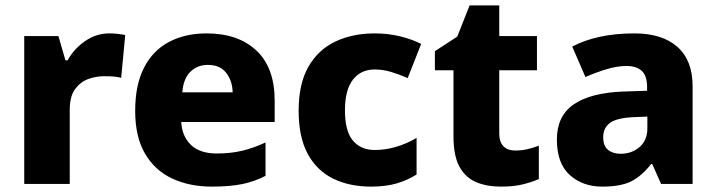

<svg xmlns="http://www.w3.org/2000/svg" viewBox="-20 -683 2660 713"><path d="M386 -559Q402 -559 419 -557Q436 -555 445 -553L430 -394Q419 -397 404.5 -398.5Q390 -400 366 -400Q338 -400 309 -390Q280 -380 259.5 -353Q239 -326 239 -275V0H70V-549H197L223 -459H231Q254 -501 295.5 -530Q337 -559 386 -559Z M747 -559Q864 -559 932 -495.5Q1000 -432 1000 -309V-230H653Q656 -177 689 -145Q722 -113 785 -113Q836 -113 878.5 -123Q921 -133 966 -154V-30Q926 -9 880 0.5Q834 10 766 10Q684 10 619.5 -20Q555 -50 518.5 -112.5Q482 -175 482 -271Q482 -368 515 -432Q548 -496 608 -527.5Q668 -559 747 -559ZM752 -442Q713 -442 687 -416.5Q661 -391 657 -340H844Q843 -383 820 -412.5Q797 -442 752 -442Z M1358 10Q1277 10 1216.5 -20Q1156 -50 1122.5 -112Q1089 -174 1089 -272Q1089 -372 1125.5 -435.5Q1162 -499 1226 -529Q1290 -559 1371 -559Q1420 -559 1464 -548.5Q1508 -538 1544 -520L1494 -393Q1462 -407 1432 -416Q1402 -425 1371 -425Q1320 -425 1290.5 -387Q1261 -349 1261 -273Q1261 -196 1290.5 -161Q1320 -126 1371 -126Q1412 -126 1452 -138Q1492 -150 1527 -171V-35Q1494 -14 1453.5 -2Q1413 10 1358 10Z M1893 -124Q1917 -124 1938.5 -129Q1960 -134 1981 -142V-18Q1953 -6 1920 2Q1887 10 1840 10Q1788 10 1748.5 -6.5Q1709 -23 1686.5 -63.5Q1664 -104 1664 -177V-422H1595V-493L1678 -547L1724 -663H1834V-549H1974V-422H1834V-187Q1834 -156 1849.5 -140Q1865 -124 1893 -124Z M2336 -559Q2439 -559 2495.5 -509Q2552 -459 2552 -363V0H2435L2402 -74H2398Q2363 -29 2324 -9.5Q2285 10 2216 10Q2144 10 2096 -33Q2048 -76 2048 -165Q2048 -252 2110 -295Q2172 -338 2292 -343L2383 -346V-359Q2383 -402 2363 -420Q2343 -438 2307 -438Q2272 -438 2232.5 -426Q2193 -414 2154 -397L2105 -510Q2150 -534 2208 -546.5Q2266 -559 2336 -559ZM2333 -248Q2270 -245 2245 -226.5Q2220 -208 2220 -173Q2220 -141 2238 -126.5Q2256 -112 2285 -112Q2326 -112 2355 -137Q2384 -162 2384 -206V-250Z"/></svg>

Font: Noto Sans Lao Looped ExtraBold
Style: Regular
Weight: 800
Designer: Mark Frömberg, Ben Mitchell
Foundry: The Fontpad Ltd
Version: Version 1.002; ttfautohint (v1.8.4.7-5d5b)